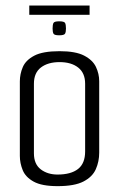

<svg xmlns="http://www.w3.org/2000/svg" viewBox="-20 -657 423 682"><path d="M184.8 4.2Q128.7 4.2 99.7 -11.8Q70.6 -27.8 60.6 -52.8Q50.5 -77.8 50.5 -103.1V-367.9Q50.5 -394.2 61 -418.7Q71.4 -443.2 101.6 -459.2Q131.8 -475.2 191.7 -475.2Q248.5 -475.2 278.8 -459.5Q309.2 -443.7 320.8 -419.3Q332.4 -394.8 332.4 -368.4V-114.9Q332.4 -83.3 320.4 -56.1Q308.4 -28.8 276.5 -12.3Q244.7 4.2 184.8 4.2ZM184.5 -37Q231.8 -37 257.1 -56.7Q282.4 -76.4 282.4 -119.2V-359.6Q282.4 -397.6 257.8 -417Q233.3 -436.4 191.5 -436.4Q150.4 -436.4 125.5 -417.4Q100.5 -398.4 100.5 -359.6V-112.3Q100.5 -74.1 124.7 -55.5Q148.8 -37 184.5 -37ZM190.3 -531.6Q172.7 -531.6 169.8 -537.7Q166.8 -543.8 166.8 -555.6Q166.8 -569 169.8 -575.2Q172.7 -581.3 190.2 -581.3Q208.3 -581.3 211.3 -575.2Q214.3 -569 214.3 -555.6Q214.3 -543.8 211.2 -537.7Q208 -531.6 190.3 -531.6ZM84 -604.5V-637.3H298.2V-604.5Z"/></svg>

Font: Smooch Sans Thin
Style: Regular
Weight: 100
Designer: Robert E. Leuschke
Foundry: Robert E. Leuschke
Version: Version 1.010